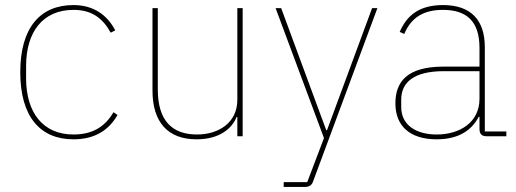

<svg xmlns="http://www.w3.org/2000/svg" viewBox="-20 -538 2039 758"><path d="M270 12C358 12 411 -27 444 -84L428 -95C396 -40 348 -7 270 -7C150 -7 83 -93 83 -229V-277C83 -413 150 -499 270 -499C342 -499 385 -467 417 -409L435 -418C404 -478 350 -518 270 -518C138 -518 60 -428 60 -253C60 -78 138 12 270 12Z M917 0H938V-506H917V-144C917 -52 841 -7 758 -7C659 -7 603 -62 603 -185V-506H582V-181C582 -55 643 12 756 12C847 12 896 -31 914 -76H917Z M1271 -24H1268L1090 -506H1068L1259 7L1193 181H1100V200H1184C1199 200 1210 194 1215 181L1470 -506H1449Z M1979 0V-19H1894V-352C1894 -459 1839 -518 1729 -518C1635 -518 1586 -477 1558 -412L1576 -404C1604 -470 1653 -499 1729 -499C1823 -499 1873 -453 1873 -349V-275H1731C1586 -275 1541 -214 1541 -130C1541 -39 1600 12 1704 12C1797 12 1845 -29 1870 -77H1873V-29C1873 -9 1882 0 1902 0ZM1704 -7C1622 -7 1564 -45 1564 -115V-145C1564 -212 1613 -257 1732 -257H1873V-148C1873 -54 1794 -7 1704 -7Z"/></svg>

Font: IBM Plex Sans Thai Looped Thin
Style: Regular
Weight: 100
Designer: Mike Abbink, Paul van der Laan, Pieter van Rosmalen, Ben Mitchell, Mark Frömberg
Foundry: Bold Monday
Version: Version 1.1